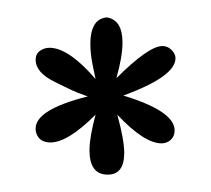

<svg xmlns="http://www.w3.org/2000/svg" viewBox="-20 -709 243 221"><path d="M167 -656Q173 -656 177.5 -651.5Q182 -647 182 -642Q182 -621 122 -599Q181 -581 181 -559Q181 -552 176.5 -548Q172 -544 166 -544Q146 -544 115 -577Q123 -548 123 -533Q123 -508 104 -508Q83 -508 83 -536Q83 -551 90 -577Q58 -545 38 -545Q34 -545 30 -546.5Q26 -548 23.5 -552Q21 -556 21 -561Q21 -583 81 -598Q67 -603 62 -605.5Q57 -608 44.5 -614Q32 -620 26.5 -626.5Q21 -633 21 -640Q21 -647 26 -650.5Q31 -654 37 -654Q59 -654 90 -618Q89 -623 88 -627.5Q87 -632 86 -637.5Q85 -643 84.5 -648.5Q84 -654 84 -659Q84 -672 88.5 -680Q93 -688 103 -689Q121 -686 121 -660Q121 -644 114 -619Q151 -656 167 -656Z"/></svg>

Font: Bilbo Swash Caps
Style: Regular
Weight: 400
Designer: Robert E. Leuschke
Foundry: Robert E. Leuschke
Version: Version 1.002